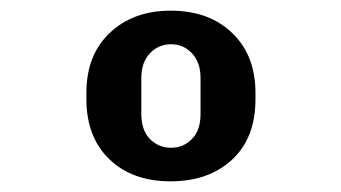

<svg xmlns="http://www.w3.org/2000/svg" viewBox="-20 -718 640 360"><path d="M300 -378Q228 -378 185 -419.5Q142 -461 142 -532V-544Q142 -615 186 -656.5Q230 -698 300 -698Q372 -698 415.5 -656Q459 -614 459 -544V-532Q459 -459 415 -418.5Q371 -378 300 -378ZM301 -441Q324 -441 340 -457.5Q356 -474 356 -504V-572Q356 -601 340 -618Q324 -635 301 -635Q277 -635 261 -618Q245 -601 245 -572V-504Q245 -474 261 -457.5Q277 -441 301 -441Z"/></svg>

Font: Chivo Mono
Style: Bold
Weight: 700
Monospace: yes
Designer: Hector Gatti
Foundry: Omnibus-Type
Version: Version 1.008; ttfautohint (v1.8.4.7-5d5b)